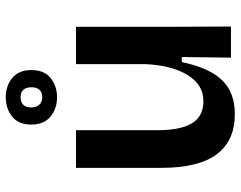

<svg xmlns="http://www.w3.org/2000/svg" viewBox="-102 -698 813 648"><g transform="rotate(-90 304.0 -373.5)"><path d="M243 13Q153 13 107.5 -48.5Q62 -110 62 -235V-523H189V-249Q189 -170 212.5 -131.5Q236 -93 287 -93Q316 -93 338 -107Q360 -121 376 -147.5Q392 -174 401 -209.5Q410 -245 412 -287V-523H538V-216L539 0H434L436 -166H419Q406 -104 383 -64Q360 -24 325.5 -5.5Q291 13 243 13ZM300 -587Q262 -587 235 -609Q208 -631 208 -674Q208 -717 235 -738.5Q262 -760 300 -760Q339 -760 365.5 -738Q392 -716 392 -674Q392 -630 365 -608.5Q338 -587 300 -587ZM301 -637Q317 -637 325.5 -646.5Q334 -656 334 -673Q334 -691 325.5 -700.5Q317 -710 301 -710Q284 -710 275 -701Q266 -692 266 -675Q266 -657 275 -647Q284 -637 301 -637Z"/></g></svg>

Font: Bricolage Grotesque 17pt SemiBold
Style: Regular
Weight: 600
Version: Version 1.001;gftools[0.9.33.dev8+g029e19f]